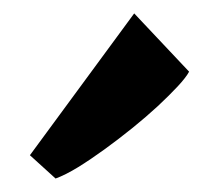

<svg xmlns="http://www.w3.org/2000/svg" viewBox="-20 -871 313 285"><path d="M24.4 -640.6 179.2 -851.1 260.7 -764.6Q256.3 -756.3 243.9 -742.9Q231.4 -729.5 214.4 -713.6Q197.3 -697.8 176.8 -681.2Q156.2 -664.6 135.7 -649.7Q115.2 -634.8 96.2 -623Q77.1 -611.3 62.5 -606Z"/></svg>

Font: Brush Lettering One
Style: Bold Italic
Weight: 400
Italic angle: -7°
Designer: Eben Sorkin
Foundry: Eben Sorkin
Version: Version 1.001